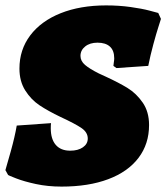

<svg xmlns="http://www.w3.org/2000/svg" viewBox="-33 -679 616 711"><path d="M-3 -31 -13 -49Q-8 -65 7 -119Q22 -173 29 -214L156 -223Q155 -217 155 -204Q155 -164 173.5 -142.5Q192 -121 227 -121Q256 -121 274 -133.5Q292 -146 292 -166Q292 -189 268.5 -205Q245 -221 191 -246Q145 -268 113.5 -289Q82 -310 60.5 -344Q39 -378 39 -425Q39 -495 79 -548Q119 -601 191.5 -630Q264 -659 360 -659Q408 -659 450.5 -653Q493 -647 519.5 -640Q546 -633 553 -631L563 -609Q561 -602 553.5 -579Q546 -556 535 -515.5Q524 -475 516 -435L398 -427L387 -435Q387 -439 388.5 -448Q390 -457 390 -463Q390 -492 374 -506.5Q358 -521 328 -521Q300 -521 282.5 -507Q265 -493 265 -472Q265 -453 282 -438.5Q299 -424 333 -407L357 -396Q407 -373 439.5 -353Q472 -333 495.5 -299Q519 -265 519 -216Q519 -146 480 -94.5Q441 -43 368 -15.5Q295 12 195 12Q144 12 100 2.5Q56 -7 26.5 -18.5Q-3 -30 -3 -31Z"/></svg>

Font: Alegreya Black
Style: Italic
Weight: 900
Italic angle: -7°
Designer: Juan Pablo del Peral
Foundry: Huerta Tipografica
Version: Version 2.007; ttfautohint (v1.6)